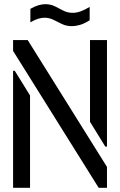

<svg xmlns="http://www.w3.org/2000/svg" viewBox="-20 -890 569 910"><path d="M321 -766Q295 -766 274 -776Q253 -786 233.5 -796Q214 -806 190 -806Q177 -806 160.5 -801Q144 -796 124 -784V-848.2Q145 -860.2 162.5 -865.2Q180 -870.2 194 -870.2Q220 -870.2 240 -860.2Q260 -850.2 280 -839.7Q300 -829.2 325 -829.2Q342 -829.2 361 -835.7Q380 -842.2 405 -857.2V-794Q380 -778 359 -772Q338 -766 321 -766ZM447.6 0 42 -648.8V-700H111.4L487 -99V0ZM42 0V-554.4H50L122.4 -437.6V0ZM479 -195.2 406.6 -312.6V-700H487V-195.2Z"/></svg>

Font: Stick No Bills ExtraLight
Style: Regular
Weight: 200
Designer: Kosala Senevirathne, Siva Puranthara, Lasantha Premarathna, Tharique Azeez
Foundry: mooniak
Version: Version 2.000